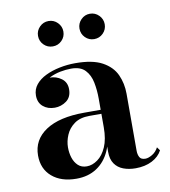

<svg xmlns="http://www.w3.org/2000/svg" viewBox="-77 -728 712 805"><g transform="rotate(-10 278.5 -326.0)"><path d="M436 10Q407.5 10 384.2 1.2Q361 -7.5 347.5 -27Q334 -46.5 334 -78V-304.5Q334 -340.5 327.5 -373.5Q321 -406.5 301.2 -427.5Q281.5 -448.5 241.5 -448.5Q219.5 -448.5 195.2 -443.8Q171 -439 149.8 -428.5Q128.5 -418 115 -402Q101.5 -386 101.5 -363H78Q78 -392 98.8 -409.5Q119.5 -427 146.5 -427Q174.5 -427 196.5 -411Q218.5 -395 218.5 -365Q218.5 -331.5 196 -315.2Q173.5 -299 146.5 -299Q116.5 -299 96.8 -315.8Q77 -332.5 77 -363Q77 -389 93 -408.8Q109 -428.5 135.8 -441.5Q162.5 -454.5 195.5 -461.2Q228.5 -468 262.5 -468Q336 -468 377.2 -445.5Q418.5 -423 435.5 -385.8Q452.5 -348.5 452.5 -304.5V-62Q452.5 -45.5 458.8 -34Q465 -22.5 483.5 -22.5Q496 -22.5 512.8 -32.5Q529.5 -42.5 539 -61L549.5 -46.5Q536 -20.5 506.2 -5.2Q476.5 10 436 10ZM184.5 10Q119.5 10 80.8 -23.2Q42 -56.5 42 -113.5Q42 -180.5 99.8 -218.8Q157.5 -257 264 -257H380.5V-240H283Q243 -240 218.5 -222.2Q194 -204.5 182.8 -178Q171.5 -151.5 171.5 -125.5Q171.5 -101.5 178.2 -80.8Q185 -60 199.2 -46.8Q213.5 -33.5 236 -33.5Q259.5 -33.5 282.2 -49.8Q305 -66 319.5 -99Q334 -132 334 -182.5H346Q346 -124.5 326.8 -81.2Q307.5 -38 271.2 -14Q235 10 184.5 10ZM359 -553.5Q337 -553.5 321.2 -569.2Q305.5 -585 305.5 -607.5Q305.5 -629.5 321.2 -645.5Q337 -661.5 359 -661.5Q381.5 -661.5 397.2 -645.5Q413 -629.5 413 -607.5Q413 -585 397.2 -569.2Q381.5 -553.5 359 -553.5ZM183 -553.5Q160.5 -553.5 144.8 -569.2Q129 -585 129 -607.5Q129 -629.5 144.8 -645.5Q160.5 -661.5 183 -661.5Q205.5 -661.5 221.2 -645.5Q237 -629.5 237 -607.5Q237 -585 221.2 -569.2Q205.5 -553.5 183 -553.5Z"/></g></svg>

Font: Bodoni Moda 11pt SemiBold
Style: Regular
Weight: 600
Designer: Owen Earl
Foundry: indestructible type
Version: Version 2.004